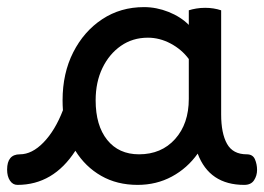

<svg xmlns="http://www.w3.org/2000/svg" viewBox="-57 -506 743 540"><path d="M-1 -72Q33 -72 65.5 -105.5Q98 -139 120 -196Q119 -210 119 -224Q119 -300 149 -359Q179 -418 230.5 -452Q282 -486 348 -486Q383 -486 417 -472.5Q451 -459 474 -436V-477Q483 -480 495 -482Q507 -484 520 -484Q544 -484 565 -477V-184Q565 -131 581.5 -101.5Q598 -72 637 -72Q654 -72 660 -58Q666 -44 666 -28Q666 -12 657.5 1Q649 14 630 14Q532 14 499 -74Q470 -33 426.5 -9.5Q383 14 330 14Q272 14 227.5 -11.5Q183 -37 155 -82Q93 14 -8 14Q-21 14 -29 2Q-37 -10 -37 -29Q-37 -72 -1 -72ZM212 -224Q212 -153 244.5 -112.5Q277 -72 334 -72Q397 -72 435.5 -115Q474 -158 474 -228V-340Q454 -367 423 -383.5Q392 -400 359 -400Q316 -400 283 -377Q250 -354 231 -314.5Q212 -275 212 -224Z"/></svg>

Font: Borel
Style: Regular
Weight: 400
Designer: Rosalie Wagner
Foundry: ANRT
Version: Version 1.007; ttfautohint (v1.8.4.7-5d5b)